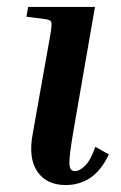

<svg xmlns="http://www.w3.org/2000/svg" viewBox="-20 -527 348 552"><path d="M56 -479 61 -507H253L191 -150Q179 -80 179.5 -57.5Q180 -35 195 -35Q209 -35 225 -51Q241 -67 254 -105L293 -83Q271 -37 240 -16Q209 5 169 5Q114 5 87.5 -33.5Q61 -72 74 -142L124 -423Q130 -457 127.5 -463.5Q125 -470 110 -472Z"/></svg>

Font: Inria Serif
Style: Bold Italic
Weight: 700
Italic angle: -10°
Designer: Black Foundry Team
Foundry: Black Foundry
Version: Version 1.000; ttfautohint (v1.8.3)